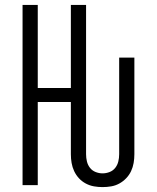

<svg xmlns="http://www.w3.org/2000/svg" viewBox="-20 -755 640 783"><path d="M398 8Q381 8 363.5 5Q346 2 330 -6.5Q314 -15 302 -28Q290 -41 282.5 -57Q275 -73 272 -90.5Q269 -108 269 -126V-339H134V0H72V-735H134V-396H269V-735H331V-126Q331 -111 334.5 -96.5Q338 -82 347 -70.5Q356 -59 370 -53.5Q384 -48 398 -48Q413 -48 427 -53.5Q441 -59 450 -70.5Q459 -82 462.5 -96.5Q466 -111 466 -126V-520H528V-126Q528 -108 525 -90.5Q522 -73 514.5 -57Q507 -41 494.5 -28Q482 -15 466.5 -6.5Q451 2 433.5 5Q416 8 398 8Z"/></svg>

Font: Iosevka Light Extended
Style: Regular
Weight: 300
Width: 7
Monospace: yes
Designer: Belleve Invis
Foundry: Belleve Invis
Version: Version 32.5.0; ttfautohint (v1.8.4)